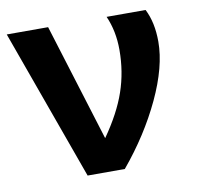

<svg xmlns="http://www.w3.org/2000/svg" viewBox="-65 -595 686 663"><g transform="rotate(-10 278.0 -264.0)"><path d="M511.2 -413.1Q511.2 -325.7 459 -214.4Q406.7 -103 320.8 0H190.4L0 -528.3H145L272.5 -116.7Q326.7 -193.8 350.3 -262.7Q374 -331.5 374 -408.7Q374 -474.6 350.1 -528.3H486.8Q511.2 -480.5 511.2 -413.1Z"/></g></svg>

Font: Liberation Sans
Style: Bold
Weight: 700
Designer: Steve Matteson
Foundry: Ascender Corporation
Version: Version 2.1.5